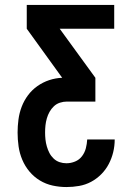

<svg xmlns="http://www.w3.org/2000/svg" viewBox="-20 -540 540 775"><path d="M248 215Q220 215 192.5 209Q165 203 141 188.5Q117 174 99 152.5Q81 131 70 105Q59 79 55 51Q51 23 51 -5Q51 -31 54.5 -57.5Q58 -84 67.5 -109Q77 -134 93 -155.5Q109 -177 131 -192.5Q153 -208 178.5 -216.5Q204 -225 231 -226L88 -424V-520H441V-424H221L365 -226V-130H250Q236 -130 222 -125.5Q208 -121 197.5 -111Q187 -101 180 -88.5Q173 -76 169 -62Q165 -48 163.5 -34Q162 -20 162 -5Q162 9 163.5 23Q165 37 169 51Q173 65 179.5 77.5Q186 90 196.5 100Q207 110 220.5 114.5Q234 119 248 119Q266 119 283 112Q300 105 311 90.5Q322 76 326.5 58.5Q331 41 332 23H443Q443 49 437 74Q431 99 419 122Q407 145 388.5 163.5Q370 182 347.5 194Q325 206 299.5 210.5Q274 215 248 215Z"/></svg>

Font: Iosevka Curly
Style: Bold
Weight: 700
Monospace: yes
Designer: Belleve Invis
Foundry: Belleve Invis
Version: Version 22.1.2; ttfautohint (v1.8.4)